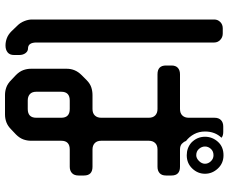

<svg xmlns="http://www.w3.org/2000/svg" viewBox="-93 -717 914 768"><g transform="rotate(90 364.0 -333.0)"><path d="M544 -620Q527 -633 516.5 -652.5Q506 -672 506 -696Q506 -736 531 -762Q523 -769 508 -769H486Q470 -769 460.5 -760Q451 -751 451 -734V-631Q451 -615 442 -605.5Q433 -596 416 -596H277Q261 -596 251.5 -587.5Q242 -579 242 -562V-540Q242 -506 277 -506H416Q432 -506 441.5 -497Q451 -488 451 -471V-281Q451 -265 442 -255.5Q433 -246 416 -246H360Q344 -246 329 -241Q314 -236 300 -222L280 -202Q255 -177 255 -143V0Q255 16 260.5 31Q266 46 280 60L300 79Q314 93 329 98.5Q344 104 360 104H438Q454 104 469 98.5Q484 93 498 79L518 60Q532 46 537.5 31Q543 16 543 0V-121Q543 -155 578 -155H647Q663 -155 672.5 -164Q682 -173 682 -190V-212Q682 -246 647 -246H578Q562 -246 552.5 -255Q543 -264 543 -281V-471Q543 -487 552 -496.5Q561 -506 578 -506H647Q663 -506 672.5 -514.5Q682 -523 682 -540V-562Q682 -596 647 -596H578Q563 -596 555 -603.5Q547 -611 544 -620ZM105 78Q118 91 132.5 96.5Q147 102 162 102Q179 102 189.5 93.5Q200 85 200 68V47Q200 32 192.5 22Q185 12 174 12Q150 12 150 -22V-733Q150 -747 139.5 -757Q129 -767 114 -767H93Q78 -767 68 -757Q58 -747 58 -733V-4Q58 11 64.5 27Q71 43 82 54ZM347 -21V-121Q347 -155 382 -155H416Q451 -155 451 -121V-21Q451 13 416 13H382Q366 13 356.5 4.5Q347 -4 347 -21ZM551 -641Q572 -623 601 -623Q633 -623 654 -645Q675 -667 675 -696Q675 -725 654 -747.5Q633 -770 601 -770Q567 -770 547 -747.5Q527 -725 527 -696Q527 -664 551 -641ZM601 -661Q585 -661 575.5 -672Q566 -683 566 -696Q566 -709 575.5 -719.5Q585 -730 601 -730Q615 -730 625 -719.5Q635 -709 635 -696Q635 -683 624 -672Q613 -661 601 -661Z"/></g></svg>

Font: WDXL Lubrifont TC
Style: Regular
Weight: 400
Designer: [WDXL Lubrifont] Copyright 2020-2022 (c) NightFurySL2001, Skr-ZERO; [ZCOOL QingKe HuangYou] Copyright 2018-2022 (c) The 
Version: Version 2.001;hotconv 1.1.1;makeotfexe 2.6.0